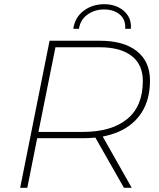

<svg xmlns="http://www.w3.org/2000/svg" viewBox="-20 -894 758 914"><path d="M76 0 216 -700H456Q569 -700 631.5 -650.5Q694 -601 694 -511Q694 -421 655 -359.5Q616 -298 545 -267Q510 -252 469 -244L607 0H570L434 -239Q406 -236 375 -236H157L110 0ZM163 -266H374Q510 -266 585 -327Q660 -388 660 -509Q660 -586 607 -627.5Q554 -669 455 -669H244ZM329 -757Q337 -812 378.5 -843Q420 -874 477 -874Q514 -874 543.5 -859.5Q573 -845 589.5 -819Q606 -793 603 -757H576Q579 -800 550.5 -824.5Q522 -849 475 -849Q431 -849 396.5 -824.5Q362 -800 356 -757Z"/></svg>

Font: Montserrat Thin ExtraLight
Style: Italic
Weight: 250
Italic angle: -11.3°
Version: Version 9.000